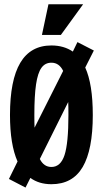

<svg xmlns="http://www.w3.org/2000/svg" viewBox="-20 -846 478 892"><path d="M376 -532.2Q411.1 -455.1 411.1 -311.5Q411.1 -150.4 364.3 -70.3Q317.4 9.8 218.8 9.8Q161.1 9.8 121.1 -19.5L98.6 25.4L21.5 -14.6L61.5 -95.7Q26.4 -174.8 26.4 -311.5Q26.4 -473.6 74.2 -554.2Q122.1 -634.8 218.8 -634.8Q276.4 -634.8 318.4 -606.4L339.8 -650.4L416 -611.3ZM140.6 -252.9 273.4 -516.6Q254.9 -554.7 218.8 -554.7Q189.5 -554.7 172.4 -530.8Q155.3 -506.8 147.5 -454.1Q139.6 -401.4 139.6 -311.5Q139.6 -270.5 140.6 -252.9ZM296.9 -372.1 165 -107.4Q183.6 -70.3 218.8 -70.3Q261.7 -70.3 279.8 -125.5Q297.9 -180.7 297.9 -311.5Q297.9 -353.5 296.9 -372.1ZM366.2 -826.2 262.7 -683.6H174.8L205.1 -826.2Z"/></svg>

Font: Sudo
Style: Bold
Weight: 700
Monospace: yes
Designer: Jens Kutilek
Foundry: Jens Kutilek
Version: Version 0.040